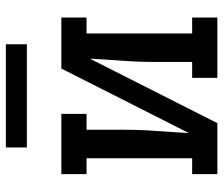

<svg xmlns="http://www.w3.org/2000/svg" viewBox="-72 -672 745 640"><g transform="rotate(-90 300.0 -352.5)"><path d="M39 0V-84H92V-436H39V-520H240V-436H187V-312Q187 -258 183 -204Q179 -150 176 -95L391 -520H561V-436H508V-84H561V0H360V-84H413V-208Q413 -262 417 -316Q421 -370 424 -425L209 0ZM128 -635V-705H472V-635Z"/></g></svg>

Font: Iosevka Etoile Medium
Style: Regular
Weight: 500
Designer: Belleve Invis
Foundry: Belleve Invis
Version: Version 22.1.2; ttfautohint (v1.8.4)